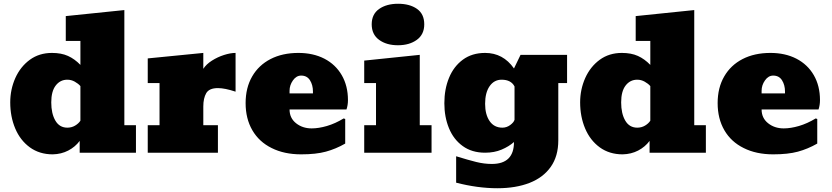

<svg xmlns="http://www.w3.org/2000/svg" viewBox="-20 -816 4447 1026"><path d="M261.7 8.8Q190.9 8.8 139.2 -28.8Q87.9 -66.4 61.3 -129.6Q34.7 -192.9 34.7 -269Q34.7 -337.9 62 -399.4Q89.4 -460 139.4 -496.6Q189.5 -533.2 257.8 -533.2Q307.6 -533.2 343.3 -517.1Q378.9 -501 409.7 -469.2V-597.2H331.5V-730L644.5 -762.2V-147H706.5V0H405.8V-63Q381.8 -30.8 344.7 -11.5Q307.6 7.8 261.7 8.8ZM339.8 -133.8Q362.8 -133.8 381.3 -144.8Q399.9 -155.8 409.7 -170.9V-356Q398.4 -369.1 379.6 -379.6Q360.8 -390.1 339.8 -390.1Q301.8 -390.1 277.8 -359.1Q253.9 -328.1 253.9 -269Q253.9 -209 275.9 -171.4Q297.9 -133.8 339.8 -133.8Z M1144.5 0H769.5V-147H832.5V-372.1H769.5V-503.9L1066.4 -533.2V-448.2Q1082 -472.7 1112.3 -491.9Q1142.6 -511.2 1177 -522.2Q1211.4 -533.2 1238.8 -533.2V-326.2Q1181.6 -345.2 1144.5 -345.2Q1097.7 -345.2 1082 -318.1Q1066.4 -291 1066.4 -247.1V-147H1144.5Z M1589.4 8.8Q1498.5 8.8 1431.6 -24.9Q1364.3 -58.1 1328.4 -120.1Q1292.5 -182.1 1292.5 -265.1Q1292.5 -347.2 1327.6 -407.7Q1362.3 -467.8 1425.8 -500.5Q1489.3 -533.2 1574.7 -533.2Q1653.3 -533.2 1713.4 -502.4Q1773.4 -471.2 1806.4 -414.1Q1839.4 -356.9 1839.4 -280.8Q1839.4 -254.4 1831.5 -231H1527.3Q1527.3 -185.1 1562 -157.5Q1596.7 -129.9 1645.5 -129.9Q1682.6 -129.9 1727.1 -142.8Q1771.5 -155.8 1816.4 -183.1L1824.7 -180.2V-48.8Q1774.4 -20 1721.4 -5.6Q1668.5 8.8 1589.4 8.8ZM1527.3 -331.1V-316.9H1652.3V-327.1Q1652.3 -361.8 1636.5 -387Q1620.6 -412.1 1589.4 -412.1Q1563.5 -412.1 1545.4 -386.5Q1527.3 -360.8 1527.3 -331.1Z M2106.4 -574.2Q2045.4 -574.2 2005.9 -603Q1966.3 -631.8 1966.3 -686Q1966.3 -740.2 2005.9 -768.1Q2045.4 -795.9 2107.4 -795.9Q2169.4 -795.9 2208.3 -768.6Q2247.1 -741.2 2247.1 -686Q2247.1 -631.8 2207.3 -603Q2167.5 -574.2 2106.4 -574.2ZM2286.1 -147V0H1926.3V-147H1989.3V-372.1H1926.3V-492.2L2223.1 -522.9V-147Z M2637.7 189.9Q2533.2 189.9 2417.5 160.2V19Q2482.4 39.1 2524.9 49.6Q2567.4 60.1 2608.4 60.1Q2726.6 60.1 2726.6 -57.1Q2699.7 -33.2 2660.6 -16.6Q2621.6 0 2572.3 0Q2501.5 0 2452.6 -35.6Q2403.8 -70.8 2379.2 -130.9Q2354.5 -190.9 2354.5 -264.2Q2354.5 -339.4 2379.4 -399.9Q2404.3 -460.9 2453.4 -497.1Q2502.4 -533.2 2572.3 -533.2Q2668.5 -533.2 2726.6 -450.2L2761.7 -522.9H3010.3V-372.1H2963.4V-65.9Q2963.4 18.6 2923.1 75.7Q2882.8 132.8 2809.6 161.4Q2736.3 189.9 2637.7 189.9ZM2664.6 -133.8Q2687.5 -133.8 2706.5 -147.9Q2725.6 -162.1 2729.5 -175.8V-354Q2710.9 -390.1 2660.6 -390.1Q2620.6 -390.1 2596.4 -355.5Q2572.3 -320.8 2572.3 -261.2Q2572.3 -204.1 2596.4 -168.9Q2620.6 -133.8 2664.6 -133.8Z M3307.1 8.8Q3236.3 8.8 3184.6 -28.8Q3133.3 -66.4 3106.7 -129.6Q3080.1 -192.9 3080.1 -269Q3080.1 -337.9 3107.4 -399.4Q3134.8 -460 3184.8 -496.6Q3234.9 -533.2 3303.2 -533.2Q3353 -533.2 3388.7 -517.1Q3424.3 -501 3455.1 -469.2V-597.2H3377V-730L3689.9 -762.2V-147H3752V0H3451.2V-63Q3427.2 -30.8 3390.1 -11.5Q3353 7.8 3307.1 8.8ZM3385.3 -133.8Q3408.2 -133.8 3426.8 -144.8Q3445.3 -155.8 3455.1 -170.9V-356Q3443.8 -369.1 3425 -379.6Q3406.2 -390.1 3385.3 -390.1Q3347.2 -390.1 3323.2 -359.1Q3299.3 -328.1 3299.3 -269Q3299.3 -209 3321.3 -171.4Q3343.3 -133.8 3385.3 -133.8Z M4111.8 8.8Q4021 8.8 3954.1 -24.9Q3886.7 -58.1 3850.8 -120.1Q3814.9 -182.1 3814.9 -265.1Q3814.9 -347.2 3850.1 -407.7Q3884.8 -467.8 3948.2 -500.5Q4011.7 -533.2 4097.2 -533.2Q4175.8 -533.2 4235.8 -502.4Q4295.9 -471.2 4328.9 -414.1Q4361.8 -356.9 4361.8 -280.8Q4361.8 -254.4 4354 -231H4049.8Q4049.8 -185.1 4084.5 -157.5Q4119.1 -129.9 4168 -129.9Q4205.1 -129.9 4249.5 -142.8Q4293.9 -155.8 4338.9 -183.1L4347.2 -180.2V-48.8Q4296.9 -20 4243.9 -5.6Q4190.9 8.8 4111.8 8.8ZM4049.8 -331.1V-316.9H4174.8V-327.1Q4174.8 -361.8 4158.9 -387Q4143.1 -412.1 4111.8 -412.1Q4085.9 -412.1 4067.9 -386.5Q4049.8 -360.8 4049.8 -331.1Z"/></svg>

Font: Moul
Style: Regular
Weight: 400
Designer: Danh Hong
Version: Version 8.002; ttfautohint (v1.8.3)